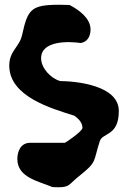

<svg xmlns="http://www.w3.org/2000/svg" viewBox="-20 -674 523 808"><path d="M53 -5C53 73 141 88 200 113C204 114 223 114 227 114C274 114 270 101 313 67C391 5 371 8 400 -80C412 -117 480 -100 480 -207C480 -314 305 -332 233 -333C194 -344 153 -387 153 -429C153 -505 272 -500 320 -493C350 -498 361 -524 361 -550C361 -598 311 -633 273 -653C267 -653 237 -654 230 -654C109 -654 97 -634 73 -527C62 -476 19 -460 19 -398C19 -268 195 -218 293 -187C310 -175 327 -158 327 -136C327 -121 255 -73 253 -73H107C67 -73 53 -37 53 -5Z"/></svg>

Font: Charger
Style: Overspray
Weight: 400
Designer: Jasper
Foundry: Cannot Into Space Fonts
Version: Version 0.980